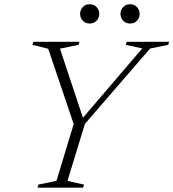

<svg xmlns="http://www.w3.org/2000/svg" viewBox="-20 -862 797 882"><path d="M633.5 -639.5 558 -656 562.5 -670H757L752.5 -656L669.5 -639L370 -293L290 -31L366 -14L361.5 0H152.5L156.5 -14L239.5 -31.5L318.5 -292L201.5 -638L129 -656L133.5 -670H345L341 -656L255.5 -638.5L361 -321ZM392 -754Q372 -754 360 -767.2Q348 -780.5 348 -798Q348 -816 360 -829.2Q372 -842.5 392 -842.5Q412 -842.5 424 -829.2Q436 -816 436 -798Q436 -780.5 424 -767.2Q412 -754 392 -754ZM577.5 -754Q557.5 -754 545.5 -767.2Q533.5 -780.5 533.5 -798Q533.5 -816 545.5 -829.2Q557.5 -842.5 577.5 -842.5Q597.5 -842.5 609.5 -829.2Q621.5 -816 621.5 -798Q621.5 -780.5 609.5 -767.2Q597.5 -754 577.5 -754Z"/></svg>

Font: Newsreader 16pt Light
Style: Italic
Weight: 300
Italic angle: -17°
Designer: Hugues Gentile
Foundry: Production Type
Version: Version 1.003; ttfautohint (v1.8.3)